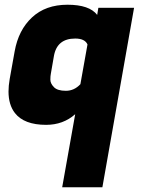

<svg xmlns="http://www.w3.org/2000/svg" viewBox="-20 -514 595 812"><path d="M175 14Q82 14 43 -36Q16 -71 16 -127Q16 -151 21 -180L42 -297Q58 -387 115.5 -440.5Q173 -494 265.5 -494Q358 -494 391 -451L396 -481H547L413 278H243L298 -31Q247 14 175 14ZM195 -202Q193 -193 193 -177Q193 -161 208 -145.5Q223 -130 258.5 -130Q294 -130 320 -158L350 -326Q339 -351 298 -351Q221 -351 208 -277Z"/></svg>

Font: Fugaz One
Style: Regular
Weight: 400
Designer: Daniel Hernandez
Foundry: Daniel Hernandez
Version: Version 1.002